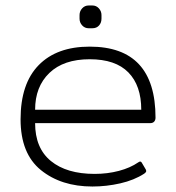

<svg xmlns="http://www.w3.org/2000/svg" viewBox="-20 -665 642 700"><path d="M270 -597V-610Q270 -624 279.5 -634.5Q289 -645 303 -645H317Q331 -645 340.5 -634.5Q350 -624 350 -610V-597Q350 -582 341 -572Q332 -562 317 -562H303Q289 -562 279.5 -572.5Q270 -583 270 -597ZM55 -230Q55 -360 121 -427.5Q187 -495 307 -495Q547 -495 547 -236Q547 -227 542 -221.5Q537 -216 527 -216H108Q108 -125 165.5 -78Q223 -31 325 -31Q372 -31 413.5 -42Q455 -53 484 -73Q488 -76 491 -76Q495 -76 498 -70L511 -48Q513 -45 513 -41Q513 -37 506 -32Q469 -8 418.5 3.5Q368 15 317 15Q203 15 129 -45Q55 -105 55 -230ZM495 -265Q495 -353 448 -401Q401 -449 307 -449Q212 -449 160 -399Q108 -349 108 -265Z"/></svg>

Font: Mitr ExtraLight
Style: Regular
Weight: 250
Designer: Thanarat Vachiruckul
Foundry: Cadson Demak Co.,Ltd.
Version: Version 1.000